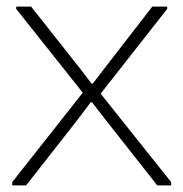

<svg xmlns="http://www.w3.org/2000/svg" viewBox="-20 -560 554 580"><path d="M17 -10 230 -280 29 -533V-540H74L221 -354L257 -307H260L296 -354L440 -540H485V-533L284 -277L497 -10V0H455L299 -198L258 -251H254L214 -198L59 0H17Z"/></svg>

Font: Encode Sans Normal
Style: Thin
Weight: 100
Designer: Pablo Impallari, Andres Torresi
Foundry: Pablo Impallari, Andres Torresi
Version: Version 1.000; ttfautohint (v1.00) -l 8 -r 50 -G 200 -x 14 -